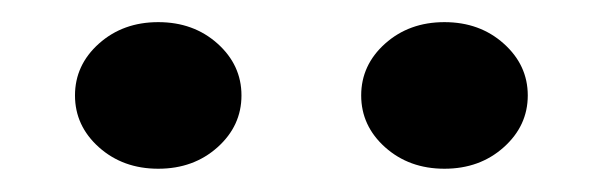

<svg xmlns="http://www.w3.org/2000/svg" viewBox="-20 -751 535 170"><path d="M46.4 -666.5Q46.4 -693.4 67.6 -712.4Q88.9 -731.4 120.1 -731.4Q151.4 -731.4 172.6 -712.4Q193.8 -693.4 193.8 -666.5Q193.8 -639.6 172.6 -620.6Q151.4 -601.6 120.1 -601.6Q88.9 -601.6 67.6 -620.6Q46.4 -639.6 46.4 -666.5ZM299.8 -666.5Q299.8 -693.4 321 -712.4Q342.3 -731.4 373.5 -731.4Q404.8 -731.4 426 -712.4Q447.3 -693.4 447.3 -666.5Q447.3 -639.6 426 -620.6Q404.8 -601.6 373.5 -601.6Q342.3 -601.6 321 -620.6Q299.8 -639.6 299.8 -666.5Z"/></svg>

Font: Vazir Black
Style: Black
Weight: 900
Designer: Saber Rastikerdar
Foundry: Saber Rastikerdar
Version: Version 30.0.0